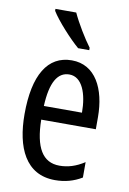

<svg xmlns="http://www.w3.org/2000/svg" viewBox="-87 -820 593 883"><g transform="rotate(10 209.0 -378.0)"><path d="M196 -766H99V-757C125 -714 193 -640 233 -606H285V-617C257 -654 217 -720 196 -766ZM215 -546C102 -546 43 -447 43 -265C43 -109 96 10 233 10C279 10 320 -1 358 -24V-96C318 -70 281 -59 242 -59C163 -59 125 -123 123 -253H378V-309C378 -442 325 -546 215 -546ZM215 -480C275 -480 302 -405 302 -317H124C129 -428 160 -480 215 -480Z"/></g></svg>

Font: Noto Sans Lao Looped ExtraCondensed
Style: Regular
Weight: 400
Width: 2
Designer: Mark Frömberg, Ben Mitchell
Foundry: The Fontpad Ltd
Version: Version 1.003